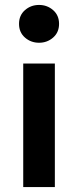

<svg xmlns="http://www.w3.org/2000/svg" viewBox="-20 -757 316 777"><path d="M74 0V-500H202V0ZM138 -584Q105 -584 81 -605Q57 -626 57 -660.5Q57 -695 81 -716Q105 -737 138 -737Q171 -737 195 -716Q219 -695 219 -660.5Q219 -626 195 -605Q171 -584 138 -584Z"/></svg>

Font: Geologica EX Med
Style: Regular
Weight: 500
Designer: Sindre Bremnes, Frode Helland
Foundry: Monokrom Skriftforlag AS
Version: Version 1.010;gftools[0.9.28]